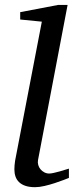

<svg xmlns="http://www.w3.org/2000/svg" viewBox="-20 -757 305 789"><path d="M263.2 -25.9Q257.3 -23.4 241.2 -17.3Q225.1 -11.2 205.1 -4.6Q185.1 2 163.3 7.1Q141.6 12.2 124 12.2Q101.1 12.2 85 6.8Q68.8 1.5 58.6 -8.3Q48.3 -18.1 43.7 -31.5Q39.1 -44.9 39.1 -61Q39.1 -76.2 42 -96.2L151.9 -668L63 -676.8V-707L219.2 -736.8H257.8L136.2 -99.1Q134.3 -88.9 137.2 -78.9Q140.1 -68.8 146.5 -61.3Q152.8 -53.7 162.1 -48.8Q171.4 -43.9 182.1 -43.9Q189.5 -43.9 201.4 -46.6Q213.4 -49.3 225.6 -52.7Q237.8 -56.2 248.3 -59.6Q258.8 -63 263.2 -64Z"/></svg>

Font: Charis SIL Am
Style: Italic
Weight: 400
Italic angle: -11°
Foundry: SIL International
Version: Version 5.000